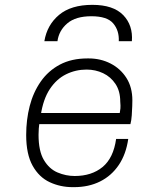

<svg xmlns="http://www.w3.org/2000/svg" viewBox="-20 -762 640 792"><path d="M280 10Q229 10 185 -10.5Q141 -31 114.5 -78.5Q88 -126 88 -205Q88 -268 102.5 -324.5Q117 -381 148 -425.5Q179 -470 227 -495.5Q275 -521 341 -521H346Q395 -521 436 -500Q477 -479 501.5 -440.5Q526 -402 526 -348Q526 -342 525.5 -324.5Q525 -307 523.5 -286Q522 -265 518 -250H121L145 -270Q141 -245 140 -232Q139 -219 139 -206Q139 -139 161 -102Q183 -65 217.5 -50.5Q252 -36 288 -36Q358 -36 403 -73Q448 -110 459 -189H509Q500 -126 470 -81.5Q440 -37 393 -13.5Q346 10 285 10ZM148 -286 128 -296H474Q478 -318 477 -327Q476 -336 476 -343Q476 -386 456.5 -415.5Q437 -445 405.5 -460Q374 -475 337 -475Q292 -475 252.5 -455.5Q213 -436 185.5 -394.5Q158 -353 148 -286ZM163 -592Q174 -659 223.5 -700.5Q273 -742 361 -742Q447 -742 488 -700Q529 -658 524 -592H470Q472 -636 447 -665.5Q422 -695 357 -695Q292 -695 257.5 -665.5Q223 -636 217 -592Z"/></svg>

Font: Chivo Mono Medium Thin
Style: Italic
Weight: 250
Italic angle: -8.05°
Monospace: yes
Version: Version 1.008